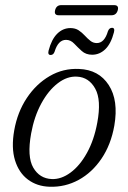

<svg xmlns="http://www.w3.org/2000/svg" viewBox="-20 -720 500 749"><path d="M288.5 -451Q365.5 -448 404.2 -388.2Q443 -328.5 426 -230Q413 -156 376.2 -101.5Q339.5 -47 286.8 -18.2Q234 10.5 173.5 8.5Q124.5 7 89 -19.5Q53.5 -46 38.5 -94.8Q23.5 -143.5 35.5 -211.5Q48 -282.5 84.5 -337.5Q121 -392.5 173.8 -423.2Q226.5 -454 288.5 -451ZM182 -21.5Q219 -20 255.2 -46.8Q291.5 -73.5 319.2 -123.5Q347 -173.5 359.5 -241.5Q376 -330 351.5 -374.2Q327 -418.5 281 -421Q242.5 -423.5 205.8 -395.5Q169 -367.5 141.2 -316.5Q113.5 -265.5 101.5 -199.5Q85 -108.5 109.8 -66Q134.5 -23.5 182 -21.5ZM339.5 -506.5Q315 -506.5 299 -521Q283 -535.5 269.2 -550Q255.5 -564.5 237.5 -564.5Q207 -564.5 193 -518.5Q188.5 -505.5 177.5 -505.5Q165.5 -505.5 169.5 -522.5Q181 -566.5 203.2 -588.5Q225.5 -610.5 254.5 -610.5Q273.5 -610.5 286.8 -601.8Q300 -593 310.8 -581.2Q321.5 -569.5 332.5 -560.8Q343.5 -552 357.5 -552Q387.5 -552 401 -598Q406 -611.5 417 -611.5Q429 -611.5 424.5 -594Q413 -549.5 390.8 -528Q368.5 -506.5 339.5 -506.5ZM195 -680.5Q200 -700 219 -700H425Q444.5 -700 439.5 -680.5Q434 -660.5 415 -660.5H209Q190 -660.5 195 -680.5Z"/></svg>

Font: Fraunces 72pt Soft Light
Style: Italic
Weight: 300
Italic angle: -16°
Version: Version 1.000;[b76b70a41]